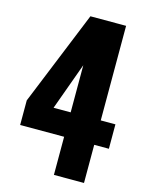

<svg xmlns="http://www.w3.org/2000/svg" viewBox="-129 -959 799 1038"><g transform="rotate(15 270.5 -439.5)"><path d="M30.3 -213.4V-351.1L245.1 -879.4H444.8V-350.1H526.9V-213.4H444.8V0H276.4V-213.4ZM276.4 -350.1V-613.8L180.7 -350.1Z"/></g></svg>

Font: Oswald-Bold
Style: Bold
Weight: 700
Designer: vernon adams
Foundry: vernon adams
Version: Version 2.002; ttfautohint (v0.92.18-e454-dirty) -l 8 -r 50 